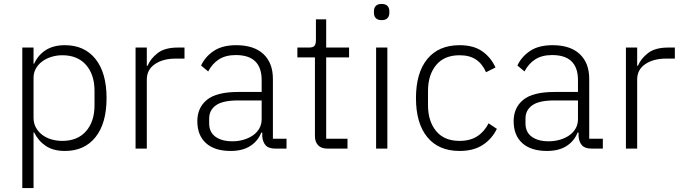

<svg xmlns="http://www.w3.org/2000/svg" viewBox="-20 -753 3456 973"><path d="M93 -512H150V-430H153Q172 -473 211 -498.5Q250 -524 309 -524Q408 -524 464 -454Q520 -384 520 -256Q520 -128 464 -58Q408 12 309 12Q250 12 212 -13.5Q174 -39 153 -82H150V200H93ZM296 -39Q373 -39 416 -88Q459 -137 459 -220V-292Q459 -375 416 -424Q373 -473 296 -473Q266 -473 239.5 -464.5Q213 -456 193 -441Q173 -426 161.5 -405Q150 -384 150 -359V-156Q150 -129 161.5 -107.5Q173 -86 193 -70.5Q213 -55 239.5 -47Q266 -39 296 -39Z M667 0V-512H724V-420H728Q743 -456 779 -484Q815 -512 881 -512H915V-456H870Q806 -456 765 -428Q724 -400 724 -350V0Z M1374 0Q1341 0 1326 -17Q1311 -34 1309 -63V-81H1304Q1287 -38 1248 -13Q1209 12 1149 12Q1068 12 1024 -27.5Q980 -67 980 -139Q980 -207 1028.5 -247Q1077 -287 1188 -287H1306V-347Q1306 -474 1175 -474Q1124 -474 1090 -452.5Q1056 -431 1035 -391L999 -421Q1020 -466 1063.5 -495Q1107 -524 1177 -524Q1267 -524 1315 -479Q1363 -434 1363 -353V-50H1432V0ZM1157 -37Q1188 -37 1215 -45Q1242 -53 1262.5 -67.5Q1283 -82 1294.5 -102.5Q1306 -123 1306 -149V-244H1186Q1109 -244 1074.5 -219.5Q1040 -195 1040 -152V-128Q1040 -83 1072 -60Q1104 -37 1157 -37Z M1639 0Q1608 0 1592 -17Q1576 -34 1576 -63V-462H1487V-512H1545Q1566 -512 1573.5 -520.5Q1581 -529 1581 -551V-655H1633V-512H1749V-462H1633V-50H1741V0Z M1914 -651Q1894 -651 1884.5 -661Q1875 -671 1875 -687V-697Q1875 -713 1884.5 -723Q1894 -733 1914 -733Q1934 -733 1943.5 -723Q1953 -713 1953 -697V-687Q1953 -671 1943.5 -661Q1934 -651 1914 -651ZM1886 -512H1943V0H1886Z M2309 12Q2203 12 2145.5 -58Q2088 -128 2088 -256Q2088 -384 2145.5 -454Q2203 -524 2309 -524Q2380 -524 2424 -493Q2468 -462 2491 -411L2443 -387Q2425 -429 2392.5 -451Q2360 -473 2309 -473Q2231 -473 2190 -423Q2149 -373 2149 -292V-220Q2149 -139 2190 -89Q2231 -39 2309 -39Q2362 -39 2398 -62Q2434 -85 2456 -128L2498 -100Q2473 -49 2426.5 -18.5Q2380 12 2309 12Z M2977 0Q2944 0 2929 -17Q2914 -34 2912 -63V-81H2907Q2890 -38 2851 -13Q2812 12 2752 12Q2671 12 2627 -27.5Q2583 -67 2583 -139Q2583 -207 2631.5 -247Q2680 -287 2791 -287H2909V-347Q2909 -474 2778 -474Q2727 -474 2693 -452.5Q2659 -431 2638 -391L2602 -421Q2623 -466 2666.5 -495Q2710 -524 2780 -524Q2870 -524 2918 -479Q2966 -434 2966 -353V-50H3035V0ZM2760 -37Q2791 -37 2818 -45Q2845 -53 2865.5 -67.5Q2886 -82 2897.5 -102.5Q2909 -123 2909 -149V-244H2789Q2712 -244 2677.5 -219.5Q2643 -195 2643 -152V-128Q2643 -83 2675 -60Q2707 -37 2760 -37Z M3152 0V-512H3209V-420H3213Q3228 -456 3264 -484Q3300 -512 3366 -512H3400V-456H3355Q3291 -456 3250 -428Q3209 -400 3209 -350V0Z"/></svg>

Font: IBM Plex Sans Hebrew Light
Style: Regular
Weight: 300
Designer: Mike Abbink, Paul van der Laan, Pieter van Rosmalen, Yanek Iontef
Foundry: Bold Monday
Version: Version 1.2